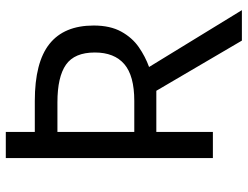

<svg xmlns="http://www.w3.org/2000/svg" viewBox="-116 -638 854 662"><g transform="rotate(-90 311.0 -307.0)"><path d="M502 100 329 -195H187V0H97V-714H187V-614H294Q427 -614 490.5 -563.5Q554 -513 554 -411Q554 -354 533 -316Q512 -278 479.5 -255.5Q447 -233 411 -220L607 100ZM187 -271H294Q381 -271 421 -305.5Q461 -340 461 -407Q461 -477 419 -506.5Q377 -536 289 -536H187Z"/></g></svg>

Font: Noto Sans IKEA
Style: Regular
Weight: 400
Designer: Monotype Design Team
Foundry: Monotype Imaging Inc.
Version: Version 2.001